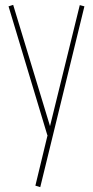

<svg xmlns="http://www.w3.org/2000/svg" viewBox="-20 -554 382 787"><path d="M125 207 175 0H174L15 -528L34 -534L185 -37L307 -533L326 -528L145 213Z"/></svg>

Font: Georama SemiCondensed Thin
Style: Regular
Weight: 100
Width: 4
Designer: Jean-Baptiste Levee
Foundry: Production Type
Version: Version 1.000